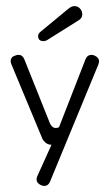

<svg xmlns="http://www.w3.org/2000/svg" viewBox="-20 -470 360 630"><path d="M15 -269Q15 -281 24.5 -285.5Q34 -290 41 -290Q54 -290 60 -275L144 -65Q151 -50 163 -50Q166 -50 170 -51Q174 -52 175 -56L260 -274Q266 -290 280 -290Q288 -290 296.5 -284Q305 -278 305 -269Q305 -265 303 -259L145 124Q139 140 125 140Q117 140 108.5 134Q100 128 100 119Q100 113 102 109L149 5Q138 5 130 -1.5Q122 -8 119 -15L17 -260Q15 -266 15 -269ZM112 -365 204 -441Q215 -450 224 -450Q235 -450 242.5 -442Q250 -434 250 -423Q250 -411 239 -404L134 -338Q128 -335 123 -335Q105 -335 105 -352Q105 -359 112 -365Z"/></svg>

Font: Dongle Light
Style: Regular
Weight: 300
Designer: Yanghee Ryu
Foundry: Yanghee Ryu
Version: Version 2.000